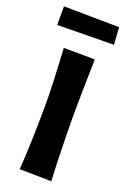

<svg xmlns="http://www.w3.org/2000/svg" viewBox="-139 -719 507 766"><g transform="rotate(20 114.0 -336.5)"><path d="M185 0 50 -2Q52 -26 53.5 -54.5Q55 -83 56 -116Q57 -149 58 -186.5Q59 -224 59 -267Q59 -329 57 -378Q55 -427 53 -462Q51 -497 50 -517L182 -516Q182 -500 181 -464.5Q180 -429 179 -378.5Q178 -328 178 -266Q178 -227 179 -191Q180 -155 180.5 -121.5Q181 -88 182.5 -57.5Q184 -27 185 0ZM-6 -594V-673L229 -670L234 -597Z"/></g></svg>

Font: Truculenta ExtraBold
Style: Regular
Weight: 800
Version: Version 1.002